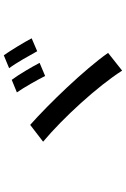

<svg xmlns="http://www.w3.org/2000/svg" viewBox="159 -930 681 1040"><g transform="rotate(-90 500.0 -409.5)"><path d="M721 -730 651 -701C680 -663 719 -592 743 -549L813 -579C792 -619 748 -692 721 -730ZM588 -687 520 -659C546 -622 588 -548 609 -506L680 -536C661 -573 615 -652 588 -687ZM344 -587 253 -517C382 -409 553 -222 638 -89L734 -165C646 -291 456 -488 344 -587Z"/></g></svg>

Font: Spoqa Han Sans Neo Medium
Style: Regular
Weight: 500
Designer: [Spoqa Han Sans Neo] Dong-huui Kim ___ Younghwa Kang ___ Yujin Lee ___ [Noto Sans] Ryoko NISHIZUKA ____ (kana & ideograp
Foundry: Spoqa (http://www.spoqa-han-sans.com)
Version: Version 1.100;hotconv 1.0.109;makeotfexe 2.5.65596